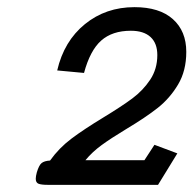

<svg xmlns="http://www.w3.org/2000/svg" viewBox="-20 -930 541 537"><path d="M80 -430Q80 -437 83 -448Q89 -468 96.5 -474Q104 -480 120 -481Q145 -516 179.5 -542Q214 -568 270 -602Q321 -633 350.5 -655Q380 -677 400 -707Q420 -737 420 -776Q420 -809 401 -826.5Q382 -844 346 -844Q294 -844 263 -816.5Q232 -789 215 -726L140 -733Q159 -815 217.5 -862.5Q276 -910 356 -910Q426 -910 463.5 -876.5Q501 -843 501 -785Q501 -732 478 -693.5Q455 -655 421.5 -628.5Q388 -602 333 -569Q290 -543 264 -524Q238 -505 219 -482H384L412 -525L476 -501L422 -413H114Q96 -413 88 -416Q80 -419 80 -430Z"/></svg>

Font: Niramit
Style: Italic
Weight: 400
Italic angle: -10°
Version: Version 1.000; ttfautohint (v1.6)